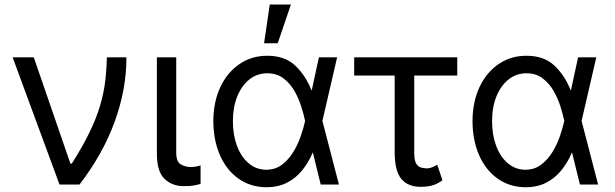

<svg xmlns="http://www.w3.org/2000/svg" viewBox="-20 -792 2638 824"><path d="M235.4 0 34.2 -545.9H125L282.2 -89.8H288.1Q334 -162.1 363 -221.7Q392.1 -281.2 408.2 -334.2Q424.3 -387.2 430.9 -438.7Q437.5 -490.2 438.5 -545.9H522.5Q522.9 -409.2 472.4 -270.3Q421.9 -131.3 321.3 0Z M653.3 -545.9H736.3V-134.8Q736.8 -96.7 756.8 -85.9Q776.9 -75.2 798.8 -75.2Q810.1 -75.2 822.8 -77.6Q835.4 -80.1 840.8 -82V-2.9Q830.1 0.5 812.7 3.9Q795.4 7.3 769.5 6.8Q719.2 7.3 686 -24.4Q652.8 -56.2 653.3 -134.8Z M1122.1 11.7Q1053.7 10.7 1002.7 -25.9Q951.7 -62.5 923.8 -126.2Q896 -189.9 895.5 -272.5Q896 -355 925.5 -418Q955.1 -481 1007.3 -516.8Q1059.6 -552.7 1127 -552.7Q1202.1 -552.7 1246.8 -510.7Q1291.5 -468.8 1317.4 -403.3H1350.6L1363.3 -274.4L1434.6 0H1356.4L1289.1 -274.4Q1283.7 -300.3 1272.9 -334.7Q1262.2 -369.1 1243.7 -401.6Q1225.1 -434.1 1196.5 -455.8Q1168 -477.5 1127 -477.5Q1084 -477.5 1050.5 -451.2Q1017.1 -424.8 998.3 -378.4Q979.5 -332 979.5 -271.5Q979.5 -212.4 997.3 -165.3Q1015.1 -118.2 1047.4 -91.1Q1079.6 -64 1122.1 -63.5Q1161.6 -63.5 1190.4 -85.4Q1219.2 -107.4 1239.3 -140.6Q1259.3 -173.8 1271.2 -209.2Q1283.2 -244.6 1289.1 -271.5L1348.6 -545.9H1426.8L1363.3 -271.5L1350.6 -137.7H1322.3Q1303.7 -93.8 1276.1 -60.1Q1248.5 -26.4 1210.4 -7.3Q1172.4 11.7 1122.1 11.7ZM1113.3 -606.4 1137.7 -772.5H1228.5L1171.9 -606.4Z M1942.4 -545.9V-467.8H1500V-545.9ZM1673.8 -545.9H1757.8V-131.8Q1758.3 -101.1 1767.1 -88.1Q1775.9 -75.2 1788.6 -72.5Q1801.3 -69.8 1812.5 -69.3Q1825.2 -69.8 1836.9 -75Q1848.6 -80.1 1856.4 -85L1878.9 -18.6Q1854.5 -0.5 1832.3 4.6Q1810.1 9.8 1786.1 9.8Q1731 9.8 1702.6 -23.9Q1674.3 -57.6 1673.8 -136.7Z M2234.4 11.7Q2166 10.7 2115 -25.9Q2064 -62.5 2036.1 -126.2Q2008.3 -189.9 2007.8 -272.5Q2008.3 -355 2037.8 -418Q2067.4 -481 2119.6 -516.8Q2171.9 -552.7 2239.3 -552.7Q2314.5 -552.7 2359.1 -510.7Q2403.8 -468.8 2429.7 -403.3H2462.9L2475.6 -274.4L2546.9 0H2468.8L2401.4 -274.4Q2396 -300.3 2385.3 -334.7Q2374.5 -369.1 2356 -401.6Q2337.4 -434.1 2308.8 -455.8Q2280.3 -477.5 2239.3 -477.5Q2196.3 -477.5 2162.8 -451.2Q2129.4 -424.8 2110.6 -378.4Q2091.8 -332 2091.8 -271.5Q2091.8 -212.4 2109.6 -165.3Q2127.4 -118.2 2159.7 -91.1Q2191.9 -64 2234.4 -63.5Q2273.9 -63.5 2302.7 -85.4Q2331.5 -107.4 2351.6 -140.6Q2371.6 -173.8 2383.5 -209.2Q2395.5 -244.6 2401.4 -271.5L2460.9 -545.9H2539.1L2475.6 -271.5L2462.9 -137.7H2434.6Q2416 -93.8 2388.4 -60.1Q2360.8 -26.4 2322.8 -7.3Q2284.7 11.7 2234.4 11.7Z"/></svg>

Font: Inter
Style: Regular
Weight: 400
Designer: Rasmus Andersson
Foundry: rsms
Version: Version 4.000;git-8c9346024